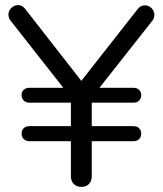

<svg xmlns="http://www.w3.org/2000/svg" viewBox="-20 -730 640 755"><path d="M577.1 -646 371.1 -384.8H504.9Q518.1 -384.8 526.6 -377Q535.2 -369.1 535.2 -356Q535.2 -342.8 527.1 -334.5Q519 -326.2 504.9 -326.2H340.8V-233.9H504.9Q519 -233.9 527.1 -225.8Q535.2 -217.8 535.2 -204.1Q535.2 -190.4 526.6 -182.6Q518.1 -174.8 504.9 -174.8H340.8V-37.1Q340.8 -17.1 329.3 -6.1Q317.9 4.9 300 4.9Q282.2 4.9 270.5 -6.1Q258.8 -17.1 258.8 -37.1V-174.8H95.2Q82 -174.8 73.5 -182.9Q64.9 -190.9 64.9 -204.6Q64.9 -218.3 73.5 -226.1Q82 -233.9 95.2 -233.9H258.8V-326.2H95.2Q82 -326.2 73.5 -334.5Q64.9 -342.8 64.9 -356Q64.9 -369.1 73.5 -377Q82 -384.8 95.2 -384.8H229L22.9 -647Q13.2 -658.2 13.2 -673.1Q13.2 -688 24.7 -699Q36.1 -710 51.8 -710Q67.4 -710 79.1 -694.8L299.8 -412.1L521 -693.8Q532.7 -709 548.8 -709Q564.9 -709 575.9 -698Q586.9 -687 586.9 -671.9Q586.9 -656.7 577.1 -646Z"/></svg>

Font: Nunito-Regular
Style: Regular
Weight: 400
Designer: Vernon Adams
Foundry: newtypography
Version: Version 3.000